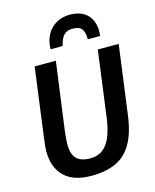

<svg xmlns="http://www.w3.org/2000/svg" viewBox="-144 -1100 974 1204"><g transform="rotate(-15 343.0 -498.0)"><path d="M299 8Q182 8 122.8 -50Q63.5 -108 63 -212.5Q63 -226.5 64.8 -245Q66.5 -263.5 70 -291L130.5 -747H268L209 -310Q206.5 -286.5 204.2 -264.2Q202 -242 202 -220Q202 -157 231 -128.2Q260 -99.5 319.5 -99.5Q368.5 -99.5 401.2 -125Q434 -150.5 453.5 -198Q473 -245.5 482.5 -312L540.5 -747H676L616 -298.5Q608.5 -243 595.2 -198.5Q582 -154 562.5 -120.5Q524 -53 459 -22.5Q394 8 299 8ZM427 -1003.5Q482 -1003.5 517.5 -981Q553 -958.5 568.2 -918.5Q583.5 -878.5 576.5 -825H496.5Q496.5 -872 480 -893Q463.5 -914 421.5 -914Q393 -914 375.8 -902.5Q358.5 -891 348.8 -871Q339 -851 333 -825H255Q255 -877.5 276.8 -917.8Q298.5 -958 337.2 -980.8Q376 -1003.5 427 -1003.5Z"/></g></svg>

Font: Merriweather Sans SemiBold
Style: Italic
Weight: 600
Italic angle: -7.5°
Designer: Eben Sorkin
Foundry: Eben Sorkin
Version: Version 2.001